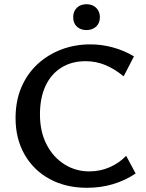

<svg xmlns="http://www.w3.org/2000/svg" viewBox="-20 -881 692 913"><path d="M394 12Q293 12 216.5 -29.5Q140 -71 97 -146Q54 -221 54 -319Q54 -401 81.5 -465.5Q109 -530 158 -575.5Q207 -621 271.5 -645.5Q336 -670 410 -670Q464 -670 517 -655.5Q570 -641 617 -613L568 -518Q524 -554 480 -572Q436 -590 387 -590Q320 -590 271 -559Q222 -528 196 -471.5Q170 -415 170 -337Q170 -255 201.5 -194Q233 -133 286.5 -99.5Q340 -66 404 -66Q457 -66 502 -86Q547 -106 580 -140L625 -56Q574 -22 516 -5Q458 12 394 12ZM391 -738Q363 -738 345.5 -754.5Q328 -771 328 -799Q328 -827 345.5 -844Q363 -861 391 -861Q419 -861 437 -844Q455 -827 455 -799Q455 -771 437 -754.5Q419 -738 391 -738Z"/></svg>

Font: Ysabeau SemiBold
Style: Regular
Weight: 600
Designer: Christian Thalmann (Catharsis Fonts)
Version: Version 2.000;gftools[0.9.27.dev2+g8671c4b]